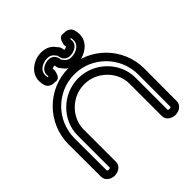

<svg xmlns="http://www.w3.org/2000/svg" viewBox="-216 -950 1130 1130"><g transform="rotate(-45 349.0 -385.0)"><path d="M663.8 -27.9C663.8 -28 664.5 -136.4 664.5 -298C664.5 -473.2 523.1 -615.6 349 -615.6C174.9 -615.6 33.5 -473.2 33.5 -298C33.5 -136.4 34.2 -27.9 34.2 -27.9C34.2 6.3 67.2 25 96.3 25C125.4 25 158.3 6.4 158.3 -28C158.3 -28 158.3 -186.5 158.3 -298C158.3 -395.2 243.8 -483.1 349 -483.1C454.2 -483.1 539.7 -395.2 539.7 -298C539.7 -186.5 539.7 -28 539.7 -28C539.7 6.4 572.6 25 601.7 25C630.8 25 663.8 6.3 663.8 -27.9ZM613.8 -29C612.6 -27.8 608.4 -25 601.7 -25C594.8 -25 590.5 -28.1 589.6 -29C589.7 -43.2 589.7 -191.8 589.7 -298C589.7 -423.8 481.6 -533.1 349 -533.1C216.4 -533.1 108.3 -423.8 108.3 -298C108.3 -191.5 108.3 -41.8 108.3 -29C107.2 -27.8 103 -25 96.3 -25C89.4 -25 85.1 -28.1 84.2 -29C84.2 -40.5 83.5 -145.5 83.5 -298C83.5 -445.8 202.8 -565.6 349 -565.6C495.2 -565.6 614.5 -445.8 614.5 -298C614.5 -145 613.8 -39.5 613.8 -29ZM355.8 -713.8C356.2 -713.5 356.7 -713 356.8 -713C357.2 -709.6 357.8 -704.7 359.6 -697.9C361.9 -689.3 366.5 -678.9 376.1 -670.8C391.1 -658.1 411.7 -656.9 432.7 -662.5C454.9 -668.4 471.6 -681.1 477.7 -699.2C481.1 -709.4 480.3 -720 479.1 -726.1C479.2 -727 479.5 -728.7 479.6 -729.4C481 -729.9 480.6 -729.7 481.3 -730C482.4 -730.5 481.7 -730.2 482.1 -730.4C483.4 -730.6 484.9 -730.5 485.6 -730.4C498.1 -679.6 461.5 -659.3 435.4 -652.3C412.7 -646.2 379.7 -644.3 361.6 -673.9C360.3 -676.2 358.1 -678.6 356.4 -680C356 -680.4 355.4 -680.9 355.4 -680.9C354.9 -684.2 354.4 -689.2 352.6 -696C350.2 -704.6 345.7 -715 336.1 -723.1C321.1 -735.7 300.5 -737 279.5 -731.4C257.3 -725.4 240.5 -712.7 234.4 -694.7C231 -684.4 231.9 -673.9 233.1 -667.8C233 -666.9 232.7 -665.1 232.6 -664.5C231.1 -664 231.5 -664.1 230.8 -663.9C229.7 -663.4 230.5 -663.7 230 -663.5C228.7 -663.3 227.2 -663.3 226.6 -663.5C214 -714.3 250.6 -734.6 276.8 -741.6C299.5 -747.7 332.4 -749.6 350.5 -720C351.9 -717.7 354.1 -715.3 355.8 -713.8ZM391 -749.4C354.2 -804.6 291.6 -797.3 263.8 -789.9C227.9 -780.3 154.5 -739.2 178.6 -649.4C181 -640.3 186.1 -632.2 192.5 -626.4C205.7 -614.5 222.3 -612 235.8 -613.8C268.5 -603.4 277.8 -640.1 278.6 -642.5C282.3 -654.4 286.2 -662.1 282.2 -677.1C282.1 -677.7 282 -678 281.9 -678.5C282.5 -679 285.5 -681.2 292.4 -683.1C298.6 -684.7 302 -684.8 303.8 -684.6C303.9 -684.3 304.1 -683.7 304.3 -683.1C305.4 -678.9 302.5 -662.7 321.1 -644.4C358 -589.3 420.6 -596.6 448.3 -604C484.2 -613.6 557.6 -654.7 533.6 -744.5C531.1 -753.6 526.1 -761.6 519.7 -767.4C506.4 -779.4 489.9 -781.8 476.3 -780.1C443.7 -790.5 434.3 -753.8 433.6 -751.4C429.9 -739.5 425.9 -731.8 429.9 -716.7C430.1 -716.2 430.1 -715.9 430.2 -715.3C429.7 -714.9 426.7 -712.6 419.7 -710.8C413.6 -709.1 410.1 -709.1 408.4 -709.3C408.3 -709.6 408.1 -710.2 407.9 -710.8C406.5 -715.8 408.9 -721.4 401.7 -735.6C398.9 -741.2 397.3 -743.3 391 -749.4Z"/></g></svg>

Font: Hi.
Style: Regular
Weight: 400
Designer: Mew Too, Robert Jablonski
Foundry: Cannot Into Space Fonts
Version: Version 1.996